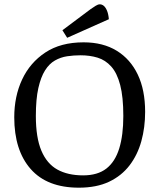

<svg xmlns="http://www.w3.org/2000/svg" viewBox="-20 -856 736 889"><path d="M345 13Q198 13 122 -73.5Q46 -160 46 -313Q46 -410 82.5 -488Q119 -566 190 -613Q261 -660 367 -660Q457 -660 520.5 -621Q584 -582 618 -510.5Q652 -439 652 -338Q652 -266 634.5 -202.5Q617 -139 580 -90.5Q543 -42 485 -14.5Q427 13 345 13ZM365 -44Q432 -44 472.5 -75.5Q513 -107 532 -168.5Q551 -230 551 -319Q551 -407 536.5 -462.5Q522 -518 495 -548Q468 -578 432 -589Q396 -600 353 -600Q321 -600 291 -595.5Q261 -591 234.5 -576Q208 -561 188.5 -530Q169 -499 157.5 -448Q146 -397 146 -319Q146 -219 171.5 -158.5Q197 -98 245.5 -71Q294 -44 365 -44ZM291 -681 269 -716 400 -814Q413 -823 423.5 -829.5Q434 -836 442 -836Q452 -836 460.5 -829Q469 -822 475.5 -806.5Q482 -791 484 -767Z"/></svg>

Font: Faustina
Style: Regular
Weight: 400
Designer: Alfonso Garcia
Foundry: http://www.omnibus-type.com
Version: Version 1.200